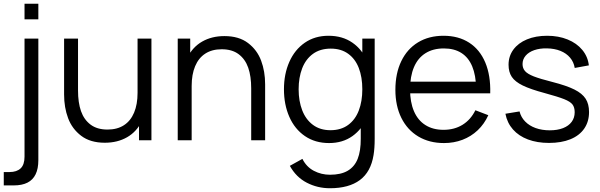

<svg xmlns="http://www.w3.org/2000/svg" viewBox="-30 -745 3190 1020"><path d="M-10 240V169H20.7Q58.8 169 79.6 149.5Q100.3 130 100.3 87.3V-540H173.7V106Q173.7 151.2 159.2 180.9Q144.8 210.7 115.9 225.3Q87 240 42.7 240ZM100.3 -642.3V-725H173.7V-642.3Z M526.8 13.3Q449.8 13.3 401.4 -23.5Q353 -60.3 331.8 -117.2Q310.5 -174 310.5 -243V-540H384.5V-264.3Q384.5 -200 400.3 -154.7Q416.2 -109.3 451.1 -83Q486 -56.7 541.2 -56.7Q592.8 -56.7 628.4 -79.8Q664 -102.8 682.4 -146.8Q700.8 -190.7 700.8 -252L752.8 -240.3Q752.8 -159.3 724.3 -102.1Q695.8 -44.8 644.9 -15.8Q594 13.3 526.8 13.3ZM708.5 0V-133H700.8V-540H774.5V0Z M1304.5 -275.7Q1304.5 -340 1288.7 -385.3Q1272.8 -430.7 1237.9 -457Q1203 -483.3 1147.8 -483.3Q1096.2 -483.3 1060.6 -460.2Q1025 -437.2 1006.6 -393.2Q988.2 -349.3 988.2 -288L936.2 -299.7Q936.2 -380.7 964.7 -437.9Q993.2 -495.2 1044.1 -524.2Q1095 -553.3 1162.2 -553.3Q1239.2 -553.3 1287.6 -516.5Q1336 -479.7 1357.2 -422.8Q1378.5 -366 1378.5 -297V0H1304.5ZM914.2 0V-540H980.5V-407H988.2V0Z M1722.8 255Q1656.5 255 1599.7 225.5Q1542.8 196 1509.8 136L1576.5 99Q1597.7 141.5 1637.2 162.4Q1676.8 183.3 1723.2 183.3Q1781.3 183.3 1817.4 162Q1853.5 140.7 1870.2 98.8Q1886.8 57 1886.5 -8.3V-152.7H1894.8V-540H1960.5V-7.7Q1960.5 43.5 1954.5 78.7Q1940.2 168.2 1881.8 211.6Q1823.3 255 1722.8 255ZM1718.2 15Q1644.2 15 1589.9 -22.1Q1535.7 -59.2 1507.1 -124.2Q1478.5 -189.2 1478.5 -270.7Q1478.5 -351.7 1507.1 -416.3Q1535.7 -481 1589.2 -518Q1642.8 -555 1715.2 -555Q1789.2 -555 1841.9 -518.5Q1894.7 -482 1921.6 -417.7Q1948.5 -353.3 1948.5 -270.7Q1948.5 -188.8 1921.6 -124.2Q1894.7 -59.5 1842.6 -22.2Q1790.5 15 1718.2 15ZM1725.5 -53.3Q1781.2 -53.3 1819.2 -81Q1857.2 -108.7 1876 -157.7Q1894.8 -206.7 1894.8 -270.7Q1894.8 -335.2 1876.1 -383.7Q1857.3 -432.2 1819.7 -459.4Q1782 -486.7 1727.2 -486.7Q1670.8 -486.7 1632.5 -458.8Q1594.2 -430.8 1575.3 -382Q1556.5 -333.2 1556.5 -270.7Q1556.5 -208 1575.6 -158.8Q1594.7 -109.7 1632.7 -81.5Q1670.7 -53.3 1725.5 -53.3Z M2328.8 15Q2250.8 15 2192.4 -19.8Q2134 -54.7 2102.2 -118.7Q2070.5 -182.7 2070.5 -267.7Q2070.5 -355.3 2101.9 -420.2Q2133.3 -485.2 2191 -520.1Q2248.7 -555 2326.2 -555Q2405.5 -555 2462.3 -518.4Q2519.2 -481.8 2548.1 -412.9Q2577 -344 2574.3 -249.3H2499.5V-275.3Q2498.2 -345.5 2478.5 -392.6Q2458.8 -439.7 2421 -463.7Q2383.2 -487.7 2328.2 -487.7Q2270.5 -487.7 2230.2 -462.2Q2189.8 -436.8 2169.2 -388.2Q2148.5 -339.5 2148.5 -270Q2148.5 -202.2 2169.2 -154.1Q2189.8 -106 2229.8 -80.7Q2269.8 -55.3 2326.2 -55.3Q2383.7 -55.3 2427.1 -82Q2470.5 -108.7 2495.5 -159.3L2564.2 -133Q2542.8 -86.2 2507.7 -52.9Q2472.5 -19.7 2426.8 -2.3Q2381.2 15 2328.8 15ZM2122.5 -249.3V-311H2535.2V-249.3Z M2886.7 14.3Q2823.8 14.3 2774.8 -4.1Q2725.8 -22.5 2695.1 -57.3Q2664.3 -92.2 2655 -140.7L2730 -153Q2737.8 -122.2 2759.8 -99.6Q2781.8 -77 2815.4 -64.8Q2849 -52.7 2890.7 -52.7Q2931.2 -52.7 2961.1 -64.3Q2991 -76 3007 -97.7Q3023 -119.3 3023 -148.7Q3023 -174.7 3011.4 -189.9Q2999.8 -205.2 2967.2 -218.2Q2934.7 -231.2 2863 -250.7Q2788.3 -270.7 2747.3 -290.7Q2706.3 -310.7 2689 -336.5Q2671.7 -362.3 2671.7 -401Q2671.7 -446.5 2697.3 -481.5Q2723 -516.5 2769.5 -535.8Q2816 -555 2876.7 -555Q2937 -555 2985.4 -535.3Q3033.8 -515.7 3063.4 -479.9Q3093 -444.2 3098.3 -397.7L3023.3 -384Q3018.2 -415.3 2998.5 -438.7Q2978.8 -462 2947.3 -474.7Q2915.8 -487.3 2875.7 -488Q2837.7 -488.8 2808.2 -478.6Q2778.8 -468.3 2762.4 -449.1Q2746 -429.8 2746 -404.7Q2746 -382.5 2759.2 -367.4Q2772.3 -352.3 2805.5 -339.2Q2838.7 -326.2 2904 -309.7Q2979.7 -290.3 3021.5 -269.4Q3063.3 -248.5 3081.3 -220.3Q3099.3 -192.2 3099.3 -149.7Q3099.3 -99 3073.8 -61.9Q3048.3 -24.8 3000.3 -5.2Q2952.3 14.3 2886.7 14.3Z"/></svg>

Font: Manrope
Style: Regular
Weight: 400
Designer: Mikhail Sharanda
Foundry: Mikhail Sharanda
Version: Version 4.503